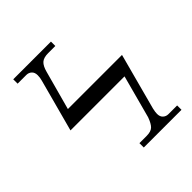

<svg xmlns="http://www.w3.org/2000/svg" viewBox="-195 -843 974 974"><g transform="rotate(-45 292.0 -356.5)"><path d="M54.7 -681.6V-712.9H325.2V-681.6H274.4Q241.2 -681.6 225.6 -667.5Q210 -653.3 201.2 -620.1L144 -410.2H532.2L451.2 -107.4Q446.3 -86.9 446.3 -73.2Q446.3 -52.7 458 -42Q469.7 -31.2 486.3 -31.2H548.8V0H278.3V-31.2H329.1Q361.3 -31.2 375.7 -45.2Q390.1 -59.1 402.3 -92.8L464.4 -324.2H76.7L152.3 -605.5Q157.2 -622.6 157.2 -639.6Q157.2 -660.2 145.5 -670.9Q133.8 -681.6 117.2 -681.6Z"/></g></svg>

Font: Theano Modern
Style: Regular
Weight: 400
Designer: Alexey Kryukov
Version: Version 2.00